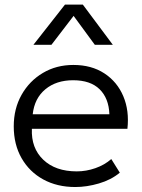

<svg xmlns="http://www.w3.org/2000/svg" viewBox="-20 -774 598 810"><path d="M297.5 15Q221 15 162.5 -17Q104 -49 71 -106.8Q38 -164.5 38 -241Q38 -315.5 71 -374Q104 -432.5 160.8 -466.2Q217.5 -500 289.5 -500Q366 -500 420.2 -464.5Q474.5 -429 500.2 -368Q526 -307 517.5 -230.5H114.5Q111 -149.5 162.5 -100.2Q214 -51 304 -51Q343.5 -51 382.2 -64.5Q421 -78 449.5 -103L485.5 -45.5Q448.5 -15 397.2 0Q346 15 297.5 15ZM118 -292H441.5Q439 -359.5 400.2 -397.5Q361.5 -435.5 288.5 -435.5Q217.5 -435.5 171.5 -397.5Q125.5 -359.5 118 -292ZM121 -585 254 -754.5H329.5L456 -585H380L290.5 -707L197 -585Z"/></svg>

Font: Geologica ExtraLight
Style: Regular
Weight: 200
Designer: Sindre Bremnes, Frode Helland
Foundry: Monokrom Skriftforlag AS
Version: Version 1.010; ttfautohint (v1.8.4.7-5d5b);gftools[0.9.28]